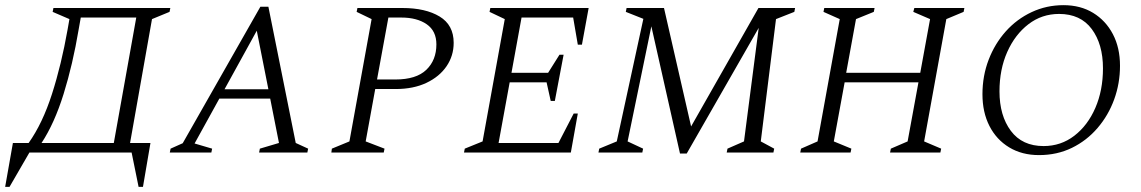

<svg xmlns="http://www.w3.org/2000/svg" viewBox="-60 -591 4420 744"><path d="M54 0 -23 133H-40L-10 -37H51Q105 -113 141.5 -227Q178 -341 202 -477L209 -517L144 -545L147 -560H600L597 -545L529 -517L444 -37H523L494 133H477L450 0ZM245 -478Q222 -341 186.5 -227Q151 -113 101 -37H381L468 -523H253Z M598 0 601 -15 648 -36 949 -565H980L1086 -37L1134 -15L1131 0H944L947 -15L1021 -37L987 -209H790L694 -35L762 -15L759 0ZM810 -245H980L935 -472Z M1224 0 1226 -15 1294 -43 1380 -517 1322 -545 1325 -560H1499Q1589 -560 1643.5 -527Q1698 -494 1698 -425Q1698 -375 1670.5 -334.5Q1643 -294 1592.5 -270Q1542 -246 1473 -246H1394L1357 -43L1430 -15L1427 0ZM1445 -523 1401 -283H1472Q1553 -283 1592 -320.5Q1631 -358 1631 -419Q1631 -471 1593.5 -497Q1556 -523 1495 -523Z M1738 0 1741 -15 1810 -43 1896 -517 1837 -545 1840 -560H2221L2195 -418H2179L2161 -523H1961L1922 -309H2064L2108 -379H2124L2090 -200H2074L2058 -272H1915L1872 -37H2104L2163 -151H2179L2152 0Z M2259 0 2262 -15 2330 -43 2433 -518 2365 -545 2368 -560H2513L2618 -101L2879 -560H3021L3018 -545L2947 -517L2888 -43L2940 -15L2937 0H2756L2759 -15L2823 -43L2880 -483L2601 4H2575L2464 -489L2372 -43L2432 -15L2429 0Z M3041 0 3044 -15 3108 -43 3194 -517 3131 -545 3134 -560H3329L3326 -545L3257 -517L3219 -309H3506L3544 -517L3479 -545L3483 -560H3677L3674 -545L3607 -517L3521 -43L3587 -15L3584 0H3389L3392 -15L3457 -43L3499 -272H3213L3171 -43L3239 -15L3236 0Z M3966 10Q3900 10 3850.5 -20Q3801 -50 3774 -103Q3747 -156 3747 -226Q3747 -297 3771 -359.5Q3795 -422 3837.5 -469.5Q3880 -517 3937.5 -544Q3995 -571 4061 -571Q4127 -571 4176 -541Q4225 -511 4252.5 -458.5Q4280 -406 4280 -336Q4280 -268 4257.5 -206Q4235 -144 4193 -95Q4151 -46 4093.5 -18Q4036 10 3966 10ZM3984 -25Q4051 -25 4103 -65Q4155 -105 4184.5 -173Q4214 -241 4214 -326Q4214 -420 4170.5 -478.5Q4127 -537 4044 -537Q3977 -537 3925 -497Q3873 -457 3843 -389.5Q3813 -322 3813 -237Q3813 -143 3857 -84Q3901 -25 3984 -25Z"/></svg>

Font: Spectral SC Light
Style: Italic
Weight: 300
Italic angle: -10°
Designer: Jean-Baptiste Levee
Foundry: Production Type
Version: Version 2.001